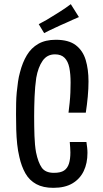

<svg xmlns="http://www.w3.org/2000/svg" viewBox="-20 -893 493 922"><path d="M236 9Q187 9 154 -9Q121 -27 102 -60.5Q83 -94 73 -139Q66 -168 62.5 -201Q59 -234 58 -270Q57 -306 57 -344Q57 -371 57.5 -398Q58 -425 60.5 -450.5Q63 -476 66.5 -500.5Q70 -525 76 -546Q88 -593 109 -628Q130 -663 164 -682.5Q198 -702 248 -702Q310 -702 344 -676Q378 -650 391.5 -605Q405 -560 405 -502Q405 -467 401.5 -429Q398 -391 392 -352H309Q312 -376 314.5 -400Q317 -424 318 -448.5Q319 -473 319 -496Q319 -537 313 -567.5Q307 -598 290.5 -615Q274 -632 244 -632Q206 -632 184.5 -601Q163 -570 154 -519Q151 -499 149 -475.5Q147 -452 146 -428Q145 -404 144.5 -380.5Q144 -357 144 -335Q144 -285 145.5 -240.5Q147 -196 153 -162Q163 -113 180.5 -88Q198 -63 239 -63Q271 -63 287.5 -74Q304 -85 311 -107Q318 -129 318 -161Q318 -172 317 -185Q316 -198 315 -211H395Q397 -198 398.5 -184.5Q400 -171 400 -159Q400 -109 382 -71.5Q364 -34 328 -12.5Q292 9 236 9ZM192 -734 166 -777Q184 -786 203 -797Q222 -808 242 -821Q255 -829 268.5 -837.5Q282 -846 295 -855Q308 -864 320 -873L359 -811Q344 -805 329 -798Q314 -791 299.5 -784.5Q285 -778 271 -772Q257 -765 243 -759Q229 -753 216.5 -746.5Q204 -740 192 -734Z"/></svg>

Font: Truculenta Medium
Style: Regular
Weight: 500
Version: Version 1.002